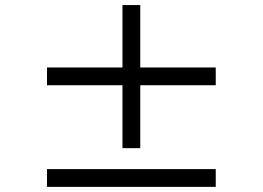

<svg xmlns="http://www.w3.org/2000/svg" viewBox="-20 -811 1040 760"><path d="M464.8 -224.6V-473.6H166V-543.9H464.8V-791H535.2V-543.9H834V-473.6H535.2V-224.6ZM166 -71.3V-141.6H834V-71.3Z"/></svg>

Font: Kosugi
Style: Regular
Weight: 400
Version: Version 4.002